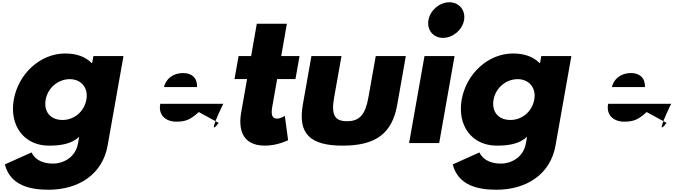

<svg xmlns="http://www.w3.org/2000/svg" viewBox="-20 -1266 5956 1698"><path d="M23 188C71 376 248 412 409 412C672 412 887 278 932 20L1072 -770H806L795 -709H790C737 -763 659 -793 557 -793C332 -793 142 -610 102 -385C62 -160 188 22 413 22C518 22 612 7 680 -56L670 1C646 138 524 181 450 181C334 181 280 128 259 82ZM384 -385C403 -491 496 -566 597 -566C696 -566 763 -491 744 -385C725 -280 637 -205 533 -205C425 -205 365 -280 384 -385Z M1955 -348C1959 -358 1796 -26 1914 -179L1738 -275C1661 -206 1622 -190 1536 -190C1468 -190 1376 -230 1397 -348ZM1430 -496C1447 -566 1507 -620 1599 -620C1677 -620 1725 -577 1723 -496Z M2201 -770H2090L2054 -567H2165L2113 -272C2089 -136 2112 22 2324 22C2434 22 2528 -26 2528 -26L2499 -241C2499 -241 2463 -217 2429 -217C2387 -217 2375 -251 2388 -323L2431 -567H2593L2629 -770H2467L2517 -1056H2251Z M3000 -770H2734L2658 -340C2613 -82 2723 22 3011 22C3299 22 3448 -82 3493 -340L3569 -770H3303L3238 -404C3211 -252 3160 -194 3049 -194C2938 -194 2908 -252 2935 -404Z M3954 -1246C3867 -1246 3784 -1175 3769 -1088C3754 -1001 3811 -931 3898 -931C3985 -931 4069 -1001 4084 -1088C4099 -1175 4041 -1246 3954 -1246ZM3734 -770H4000L3864 -1H3598Z M3984 188C4032 376 4209 412 4370 412C4633 412 4848 278 4893 20L5033 -770H4767L4756 -709H4751C4698 -763 4620 -793 4518 -793C4293 -793 4103 -610 4063 -385C4023 -160 4149 22 4374 22C4479 22 4573 7 4641 -56L4631 1C4607 138 4485 181 4411 181C4295 181 4241 128 4220 82ZM4345 -385C4364 -491 4457 -566 4558 -566C4657 -566 4724 -491 4705 -385C4686 -280 4598 -205 4494 -205C4386 -205 4326 -280 4345 -385Z M5916 -348C5920 -358 5757 -26 5875 -179L5699 -275C5622 -206 5583 -190 5497 -190C5429 -190 5337 -230 5358 -348ZM5391 -496C5408 -566 5468 -620 5560 -620C5638 -620 5686 -577 5684 -496Z"/></svg>

Font: Hussar Dziwak
Style: Kur
Weight: 400
Version: Version 1.022